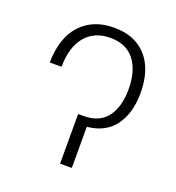

<svg xmlns="http://www.w3.org/2000/svg" viewBox="-107 -640 667 726"><g transform="rotate(20 227.0 -276.5)"><path d="M46.4 -346.2Q47.9 -447.8 98.1 -500.7Q148.4 -553.7 231 -553.2Q314.5 -553.7 361.6 -501.5Q408.7 -449.2 408.7 -354.5Q408.7 -274.9 372.1 -223.9Q335.4 -172.9 261.2 -165.5V0H213.9V-199.7H236.8Q299.8 -200.2 330.6 -241.2Q361.3 -282.2 361.3 -353Q361.3 -426.3 328.4 -469.2Q295.4 -512.2 230.5 -512.2Q167.5 -512.2 131.1 -469.7Q94.7 -427.2 93.8 -346.2Z"/></g></svg>

Font: Inter Display Extra Light
Style: Regular
Weight: 200
Designer: Rasmus Andersson
Foundry: rsms
Version: Version 4.000;git-4fc901f